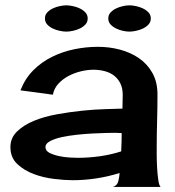

<svg xmlns="http://www.w3.org/2000/svg" viewBox="-20 -697 664 728"><path d="M408.2 11.7Q424.8 6.8 428.7 -10.3Q432.6 -27.3 433.6 -41Q389.6 -27.3 344.7 -20.5Q299.8 -13.7 254.9 -13.7Q225.6 -13.7 185.1 -18.6Q144.5 -23.4 107.9 -37.1Q71.3 -50.8 45.4 -75.2Q19.5 -99.6 19.5 -139.6Q19.5 -173.8 44.4 -198.2Q69.3 -222.7 108.4 -238.8Q147.5 -254.9 196.3 -263.7Q245.1 -272.5 292 -277.3Q338.9 -282.2 379.9 -283.2Q420.9 -284.2 444.3 -285.2Q444.3 -298.8 444.8 -311.5Q445.3 -324.2 445.3 -337.9Q445.3 -362.3 436.5 -380.4Q427.7 -398.4 412.6 -410.2Q397.5 -421.9 377 -427.2Q356.4 -432.6 334 -432.6Q312.5 -432.6 287.6 -426.8Q262.7 -420.9 240.2 -409.2Q217.8 -397.5 201.2 -379.4Q184.6 -361.3 180.7 -337.9L57.6 -354.5Q75.2 -399.4 106.4 -430.7Q137.7 -461.9 177.2 -481.4Q216.8 -501 261.7 -510.3Q306.6 -519.5 351.6 -519.5Q394.5 -519.5 435.1 -508.8Q475.6 -498 507.3 -476.1Q539.1 -454.1 558.1 -419.9Q577.1 -385.7 577.1 -338.9Q577.1 -289.1 575.7 -239.7Q574.2 -190.4 574.2 -140.6Q574.2 -131.8 574.2 -108.9Q574.2 -85.9 575.7 -61Q577.1 -36.1 580.1 -15.1Q583 5.9 588.9 11.7ZM152.3 -139.6Q152.3 -125 168 -117.2Q183.6 -109.4 204.6 -105Q225.6 -100.6 246.1 -99.6Q266.6 -98.6 275.4 -98.6Q316.4 -98.6 358.4 -104.5Q400.4 -110.4 439.5 -123Q440.4 -140.6 440.9 -158.2Q441.4 -175.8 441.4 -192.4L416 -193.4Q407.2 -193.4 384.3 -192.9Q361.3 -192.4 332 -190.9Q302.7 -189.5 271 -186Q239.3 -182.6 212.9 -176.8Q186.5 -170.9 169.4 -161.6Q152.3 -152.3 152.3 -139.6ZM312.5 -627Q312.5 -613.3 303.7 -604Q294.9 -594.7 282.7 -588.9Q270.5 -583 256.3 -580.1Q242.2 -577.1 231.4 -577.1Q220.7 -577.1 206.5 -580.1Q192.4 -583 180.2 -588.9Q168 -594.7 159.2 -604Q150.4 -613.3 150.4 -627Q150.4 -640.6 159.2 -649.9Q168 -659.2 180.2 -665Q192.4 -670.9 206.5 -673.8Q220.7 -676.8 231.4 -676.8Q242.2 -676.8 256.3 -673.8Q270.5 -670.9 282.7 -665Q294.9 -659.2 303.7 -649.9Q312.5 -640.6 312.5 -627ZM470.7 -676.8Q481.4 -676.8 495.6 -673.8Q509.8 -670.9 522 -665Q534.2 -659.2 543 -649.9Q551.8 -640.6 551.8 -627Q551.8 -613.3 543 -604Q534.2 -594.7 522 -588.9Q509.8 -583 495.6 -580.1Q481.4 -577.1 470.7 -577.1Q460 -577.1 446.3 -580.1Q432.6 -583 420.4 -588.9Q408.2 -594.7 399.4 -604Q390.6 -613.3 390.6 -627Q390.6 -640.6 399.4 -649.9Q408.2 -659.2 420.4 -665Q432.6 -670.9 446.3 -673.8Q460 -676.8 470.7 -676.8Z"/></svg>

Font: Cherry Cream Soda
Style: Regular
Weight: 400
Designer: Font Diner, Inc
Foundry: Font Diner, Inc
Version: Version 1.001